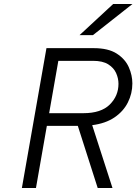

<svg xmlns="http://www.w3.org/2000/svg" viewBox="-20 -941 683 961"><path d="M89.5 0 212.5 -700H449Q522 -700 564.2 -672.8Q606.5 -645.5 624.5 -605Q642.5 -564.5 642.5 -523.5Q642.5 -473 620 -428.2Q597.5 -383.5 552.8 -353.2Q508 -323 441.5 -314.5L543 0H469L369.5 -311H214.5L160 0ZM226 -374.5H397.5Q486 -374.5 529.5 -417.8Q573 -461 573 -521.5Q573 -549 561.2 -575.2Q549.5 -601.5 521.8 -619Q494 -636.5 445.5 -636.5H272ZM378 -765 546.5 -921H643L445 -765Z"/></svg>

Font: Overpass Light
Style: Italic
Weight: 300
Italic angle: -10°
Designer: Delve Withrington, Dave Bailey, Thomas Jockin
Foundry: Delve Fonts LLC
Version: Version 4.000; ttfautohint (v1.8.3)